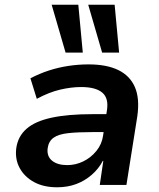

<svg xmlns="http://www.w3.org/2000/svg" viewBox="-20 -784 674 814"><path d="M222 10Q165 10 124.5 -12Q84 -34 63.5 -71.5Q43 -109 49 -156Q56 -206 92.5 -238Q129 -270 198.5 -285Q268 -300 371 -300H449L438 -224H371Q310 -224 269 -219.5Q228 -215 207 -200Q186 -185 182 -155Q178 -121 201 -102.5Q224 -84 265 -84Q301 -84 333.5 -100Q366 -116 389 -144.5Q412 -173 417 -209L433 -314Q442 -367 414 -391Q386 -415 324 -415Q282 -415 235 -404Q188 -393 136 -365L109 -452Q147 -472 187 -485Q227 -498 269.5 -504.5Q312 -511 356 -511Q432 -511 481.5 -487Q531 -463 552 -414.5Q573 -366 562 -290L516 0H403L418 -102H416Q398 -68 368.5 -42.5Q339 -17 302.5 -3.5Q266 10 222 10ZM413 -561 354 -764H466L485 -561ZM258 -561 199 -764H312L331 -561Z"/></svg>

Font: Nunito Sans 7pt
Style: Bold Italic
Weight: 700
Italic angle: -9°
Version: Version 3.101;gftools[0.9.27]